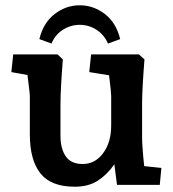

<svg xmlns="http://www.w3.org/2000/svg" viewBox="-20 -700 655 727"><path d="M93 -191V-336Q93 -346 87 -392L84 -416L23 -427L30 -494H198L218 -475Q209 -360 209 -306V-186Q209 -137 229 -108Q249 -79 293 -79Q340 -79 370.5 -120Q401 -161 401 -225V-336Q401 -351 393 -415L318 -427L325 -494H506L527 -475Q518 -360 518 -306V-182Q518 -145 526 -71L591 -64L585 0H423L413 -78Q386 -39 350.5 -16Q315 7 263 7Q173 7 133 -43.5Q93 -94 93 -191ZM282 -606Q248 -606 218.5 -587.5Q189 -569 175 -535L129 -552Q144 -614 187 -647Q230 -680 282 -680Q334 -680 377 -647Q420 -614 435 -552L389 -535Q374 -569 345 -587.5Q316 -606 282 -606Z"/></svg>

Font: Andada Pro
Style: Bold
Weight: 700
Designer: Carolina Giovagnoli
Foundry: Huerta Tipografica
Version: Version 3.005; ttfautohint (v1.8.4)